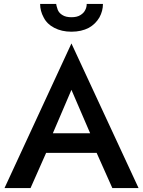

<svg xmlns="http://www.w3.org/2000/svg" viewBox="-20 -961 730 981"><path d="M185 -280 162 -180H532L510 -280ZM345 -739 3 0H136L233 -219L235 -245L345 -502L457 -242L459 -213L554 0H688ZM267 -941H185Q185 -905 203 -872Q220 -838 257 -819Q295 -799 345 -799Q396 -799 434 -819Q468 -838 488 -872Q506 -905 506 -941H423Q423 -924 416 -911Q409 -895 391 -884Q374 -873 345 -873Q316 -873 299 -884Q282 -894 275 -911Q267 -935 267 -941Z"/></svg>

Font: NM-font
Style: Medium
Weight: 500
Designer: ""
Foundry: ""
Version: ""